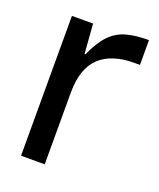

<svg xmlns="http://www.w3.org/2000/svg" viewBox="-103 -574 531 640"><g transform="rotate(20 163.0 -254.0)"><path d="M47 0V-496H122L130 -391H133Q155 -440 179.5 -465Q204 -490 237 -499Q270 -508 316 -508V-420H294Q256 -420 225.5 -410Q195 -400 174 -380.5Q153 -361 142 -329.5Q131 -298 131 -255V0Z"/></g></svg>

Font: DM Sans 36pt
Style: Regular
Weight: 400
Designer: Colophon Foundry, Jonny Pinhorn
Foundry: Colophon Foundry
Version: Version 4.004;gftools[0.9.30]